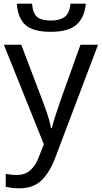

<svg xmlns="http://www.w3.org/2000/svg" viewBox="-20 -778 550 1038"><path d="M1 -536H95L211 -231Q226 -191 238 -154.5Q250 -118 256 -85H260Q266 -110 279 -150.5Q292 -191 306 -232L415 -536H510L279 74Q251 150 206.5 195Q162 240 84 240Q60 240 42 237.5Q24 235 11 232V162Q22 164 37.5 166Q53 168 70 168Q116 168 144.5 142Q173 116 189 73L217 2ZM444 -758Q437 -683 393.5 -644.5Q350 -606 255 -606Q157 -606 116.5 -644Q76 -682 71 -758H153Q158 -704 181.5 -685.5Q205 -667 257 -667Q303 -667 329.5 -686.5Q356 -706 361 -758Z"/></svg>

Font: Noto IKEA Simplified Chinese
Style: Regular
Weight: 400
Designer: Monotype Design Team
Foundry: Monotype Imaging Inc.
Version: Version 1.100